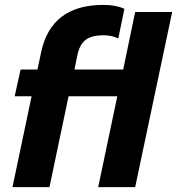

<svg xmlns="http://www.w3.org/2000/svg" viewBox="-20 -764 723 784"><path d="M109 -371H40L64 -480H133L148 -551Q189 -744 402 -744Q453 -744 488 -728L463 -607Q435 -620 404 -620Q354 -620 329.5 -601Q305 -582 296 -539L284 -480H483L532 -715H683L532 0H381L459 -371H260L182 0H31Z"/></svg>

Font: Prompt Semibold
Style: Italic
Weight: 600
Italic angle: -12°
Designer: Katatrad Team
Foundry: CadsonDemak
Version: Version 1.000